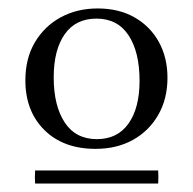

<svg xmlns="http://www.w3.org/2000/svg" viewBox="-20 -650 456 454"><path d="M206 -298Q130 -298 85 -342.5Q40 -387 40 -460Q40 -512 62.5 -550Q85 -588 123.5 -609Q162 -630 211 -630Q261 -630 298 -609Q335 -588 355.5 -551Q376 -514 376 -466Q376 -416 354 -378Q332 -340 294 -319Q256 -298 206 -298ZM107 -467Q107 -400 133 -360.5Q159 -321 209 -321Q258 -321 284 -358Q310 -395 310 -459Q310 -527 284 -566.5Q258 -606 208 -606Q159 -606 133 -569Q107 -532 107 -467ZM354 -216H63Q62 -231 63 -247H354Q355 -231 354 -216Z"/></svg>

Font: Castoro Titling
Style: Regular
Weight: 400
Version: Version 2.04